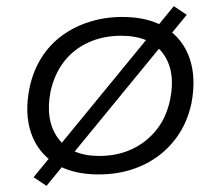

<svg xmlns="http://www.w3.org/2000/svg" viewBox="-20 -558 716 623"><path d="M300 8Q213 8 157.5 -28Q102 -64 80.5 -127.5Q59 -191 76 -274Q88 -329 115 -371.5Q142 -414 182 -443Q222 -472 271.5 -487.5Q321 -503 377 -503Q464 -503 519 -467Q574 -431 595.5 -368Q617 -305 601 -222Q589 -167 561.5 -124.5Q534 -82 494.5 -52.5Q455 -23 406 -7.5Q357 8 300 8ZM302 -52Q361 -52 408 -74Q455 -96 487.5 -136.5Q520 -177 532 -235Q551 -327 509 -384.5Q467 -442 373 -442Q315 -442 267.5 -420.5Q220 -399 188.5 -359Q157 -319 144 -261Q126 -168 168 -110Q210 -52 302 -52ZM131 45 89 17 544 -538 586 -510Z"/></svg>

Font: Nunito Sans 7pt SemiExpanded Light
Style: Italic
Weight: 300
Width: 6
Italic angle: -9°
Designer: Vernon Adams
Foundry: Vernon Adams
Version: Version 3.101;gftools[0.9.27]